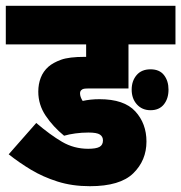

<svg xmlns="http://www.w3.org/2000/svg" viewBox="-20 -642 625 662"><path d="M285 -185Q262 -185 240 -182Q218 -179 201 -174Q163 -205 137.5 -243Q112 -281 112 -326Q112 -352 120.5 -374Q129 -396 147 -412Q163 -426 190.5 -436Q218 -446 273 -446H277V-489H0V-622H585V-489H423V-337H288Q275 -337 269.5 -336Q264 -335 260 -331Q256 -327 256 -320Q256 -308 265 -294Q279 -297 293 -298.5Q307 -300 323 -300Q408 -300 446.5 -258Q485 -216 485 -154Q485 -89 439.5 -44.5Q394 0 290 0Q229 0 178.5 -16Q128 -32 86.5 -57Q45 -82 10 -110L105 -218Q153 -177 194 -153Q235 -129 284 -129Q311 -129 323 -135.5Q335 -142 335 -158Q335 -171 324.5 -178Q314 -185 285 -185ZM434 -333Q434 -363 451 -383Q468 -403 499 -403Q530 -403 545.5 -383Q561 -363 561 -333Q561 -302 545 -282Q529 -262 499 -262Q470 -262 452 -282Q434 -302 434 -333Z"/></svg>

Font: Noto Sans Devanagari UI ExtraCondensed Black
Style: Regular
Weight: 900
Width: 2
Designer: Jelle Bosma - Monotype Design Team
Foundry: Monotype Imaging Inc.
Version: Version 2.003